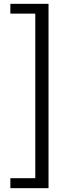

<svg xmlns="http://www.w3.org/2000/svg" viewBox="-20 -811 378 1001"><path d="M34 170V118H164V-740H34V-791H233V170Z"/></svg>

Font: Swei Fan Sans CJK TC
Style: Regular
Weight: 400
Version: Version 2.130